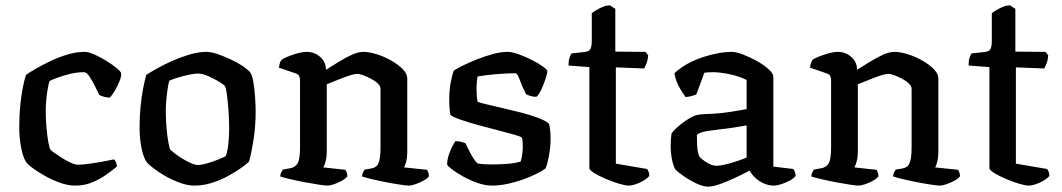

<svg xmlns="http://www.w3.org/2000/svg" viewBox="-20 -694 3970 718"><path d="M261 0Q234 0 204.5 -10.5Q175 -21 148.5 -36Q122 -51 103.5 -64.5Q85 -78 80 -85Q68 -99 60 -137Q52 -175 52 -218Q52 -259 55.5 -296.5Q59 -334 65 -364.5Q71 -395 77 -414Q90 -423 114 -437Q138 -451 168.5 -465.5Q199 -480 232 -490Q265 -500 296 -500Q311 -500 333.5 -490Q356 -480 378.5 -466Q401 -452 416.5 -439Q432 -426 433 -420Q435 -411 427.5 -392Q420 -373 409.5 -355Q399 -337 390 -329Q380 -329 369.5 -332Q359 -335 351 -339Q345 -352 335 -372Q325 -392 314.5 -408Q304 -424 294 -424Q267 -424 241 -417.5Q215 -411 195 -403.5Q175 -396 165 -391Q162 -381 158.5 -362Q155 -343 153 -321Q151 -299 151 -280Q151 -247 154 -215Q157 -183 161 -161Q165 -139 169 -134Q171 -131 183 -122.5Q195 -114 211.5 -103.5Q228 -93 244.5 -85.5Q261 -78 272 -78Q288 -78 316.5 -82Q345 -86 371 -91Q397 -96 406 -98Q410 -95 413.5 -87.5Q417 -80 417 -71Q399 -56 375.5 -39.5Q352 -23 323.5 -11.5Q295 0 261 0Z M708 0Q681 0 652.5 -10.5Q624 -21 598.5 -35.5Q573 -50 554.5 -64.5Q536 -79 530 -86Q518 -100 510 -136.5Q502 -173 502 -218Q502 -258 505.5 -294.5Q509 -331 515 -362Q521 -393 527 -414Q541 -423 566.5 -437.5Q592 -452 623.5 -466Q655 -480 688.5 -490Q722 -500 752 -500Q770 -500 794.5 -491.5Q819 -483 844.5 -471Q870 -459 889 -446Q908 -433 915 -424Q923 -414 927.5 -387Q932 -360 934 -329.5Q936 -299 936 -277Q936 -222 928 -171Q920 -120 911 -89Q899 -78 877.5 -63Q856 -48 828.5 -33.5Q801 -19 770 -9.5Q739 0 708 0ZM720 -77Q734 -77 756 -83.5Q778 -90 797.5 -98Q817 -106 824 -110Q831 -127 834 -156.5Q837 -186 837 -212Q837 -245 834.5 -280Q832 -315 828.5 -341Q825 -367 821 -372Q818 -377 800 -388Q782 -399 759.5 -409Q737 -419 719 -419Q708 -419 686.5 -414.5Q665 -410 644 -403.5Q623 -397 613 -392Q610 -382 607 -362.5Q604 -343 602 -321Q600 -299 600 -280Q600 -244 603 -212.5Q606 -181 610 -160Q614 -139 617 -134Q620 -131 632 -121.5Q644 -112 660 -102Q676 -92 692.5 -84.5Q709 -77 720 -77Z M1204 0Q1196 0 1172.5 -3.5Q1149 -7 1120 -12.5Q1091 -18 1065.5 -24Q1040 -30 1028 -34Q1028 -42 1031.5 -49Q1035 -56 1038 -60L1066 -65Q1083 -68 1092.5 -82.5Q1102 -97 1102 -145V-394Q1102 -402 1099 -409Q1096 -416 1087 -419L1023 -441Q1025 -455 1028 -462Q1031 -469 1035 -472Q1052 -482 1080.5 -491Q1109 -500 1127 -500Q1156 -500 1177.5 -481Q1199 -462 1199 -433Q1223 -448 1248 -463.5Q1273 -479 1296.5 -489.5Q1320 -500 1338 -500Q1361 -500 1389.5 -491Q1418 -482 1444 -467Q1470 -452 1486.5 -435Q1503 -418 1503 -401V-125Q1503 -105 1499 -89.5Q1495 -74 1491 -68L1577 -59Q1579 -56 1581.5 -49.5Q1584 -43 1584 -35Q1579 -27 1564.5 -19Q1550 -11 1534.5 -5.5Q1519 0 1508 0Q1500 0 1476.5 -3.5Q1453 -7 1424.5 -12.5Q1396 -18 1371 -24Q1346 -30 1334 -34Q1334 -43 1337.5 -49.5Q1341 -56 1344 -60L1369 -64Q1379 -66 1386.5 -71.5Q1394 -77 1398.5 -93.5Q1403 -110 1403 -145V-362Q1403 -372 1392.5 -382Q1382 -392 1366.5 -400Q1351 -408 1337 -413Q1323 -418 1316 -418Q1309 -418 1293.5 -413.5Q1278 -409 1260 -402Q1242 -395 1226 -388.5Q1210 -382 1202 -379V-127Q1202 -108 1198 -92Q1194 -76 1189 -68L1272 -59Q1274 -56 1276.5 -49.5Q1279 -43 1279 -35Q1274 -27 1260 -19Q1246 -11 1230.5 -5.5Q1215 0 1204 0Z M1820 0Q1794 0 1765.5 -10Q1737 -20 1712 -34Q1687 -48 1670.5 -60.5Q1654 -73 1652 -79Q1652 -100 1662 -125Q1672 -150 1683 -166Q1697 -166 1707 -163Q1717 -160 1721 -158Q1727 -144 1739.5 -120.5Q1752 -97 1765 -83Q1775 -81 1788.5 -80Q1802 -79 1816 -79Q1843 -79 1874 -81Q1905 -83 1927 -90Q1930 -98 1932.5 -114Q1935 -130 1935 -145Q1935 -153 1934.5 -162.5Q1934 -172 1932 -179Q1929 -183 1903 -190.5Q1877 -198 1839.5 -207.5Q1802 -217 1764 -227.5Q1726 -238 1698 -248Q1670 -258 1664 -265Q1662 -277 1661 -292Q1660 -307 1660 -326Q1660 -355 1665 -383Q1670 -411 1677 -430Q1689 -438 1712.5 -449.5Q1736 -461 1765 -472.5Q1794 -484 1823.5 -492Q1853 -500 1878 -500Q1895 -500 1920 -491Q1945 -482 1969.5 -469.5Q1994 -457 2010.5 -445Q2027 -433 2027 -428Q2027 -421 2020.5 -400.5Q2014 -380 2004.5 -359.5Q1995 -339 1986 -332Q1973 -332 1962.5 -335.5Q1952 -339 1947 -342Q1931 -374 1923 -397Q1915 -420 1907 -420Q1883 -420 1853.5 -418Q1824 -416 1800 -413Q1776 -410 1766 -408Q1764 -399 1763 -385.5Q1762 -372 1762 -361Q1762 -347 1763 -335Q1764 -323 1766 -314Q1770 -311 1794.5 -305Q1819 -299 1854.5 -291Q1890 -283 1927 -273.5Q1964 -264 1993 -253Q2022 -242 2033 -231Q2036 -221 2037.5 -206.5Q2039 -192 2039 -176Q2039 -143 2032.5 -109.5Q2026 -76 2020 -64Q2008 -55 1986 -44Q1964 -33 1936.5 -23Q1909 -13 1878.5 -6.5Q1848 0 1820 0Z M2331 0Q2319 0 2295 -7Q2271 -14 2245.5 -25Q2220 -36 2202 -47Q2184 -58 2184 -65V-443L2106 -449Q2106 -467 2110 -478.5Q2114 -490 2117 -494L2169 -500Q2184 -502 2188.5 -512Q2193 -522 2193 -542V-645Q2206 -655 2225.5 -664.5Q2245 -674 2261 -674L2281 -661V-501L2394 -500L2404 -487Q2403 -471 2398 -458Q2393 -445 2389 -438L2283 -442V-82L2400 -62Q2402 -59 2405 -53Q2408 -47 2408 -36Q2401 -27 2386.5 -18.5Q2372 -10 2357 -5Q2342 0 2331 0Z M2628 4Q2609 4 2583 -8.5Q2557 -21 2535 -36.5Q2513 -52 2506 -60Q2499 -70 2493.5 -95Q2488 -120 2488 -151Q2488 -163 2489 -173.5Q2490 -184 2491 -194Q2493 -199 2503.5 -209.5Q2514 -220 2529.5 -232Q2545 -244 2560.5 -253Q2576 -262 2587 -264Q2594 -266 2611.5 -267Q2629 -268 2651 -269Q2665 -270 2680 -271.5Q2695 -273 2710.5 -275.5Q2726 -278 2741.5 -280.5Q2757 -283 2772 -286V-395Q2747 -408 2710.5 -416Q2674 -424 2645 -424Q2636 -424 2628 -423.5Q2620 -423 2614 -422L2584 -341Q2580 -340 2571.5 -336.5Q2563 -333 2544 -331Q2535 -342 2521 -366.5Q2507 -391 2502 -420Q2522 -439 2548.5 -454Q2575 -469 2604.5 -479Q2634 -489 2663 -494.5Q2692 -500 2717 -500Q2733 -500 2759 -490Q2785 -480 2811 -465.5Q2837 -451 2854.5 -435Q2872 -419 2872 -407V-71L2947 -62Q2949 -59 2952 -52.5Q2955 -46 2955 -36Q2949 -27 2934 -19Q2919 -11 2902.5 -5.5Q2886 0 2874 0Q2855 0 2836.5 -8Q2818 -16 2804.5 -29Q2791 -42 2783 -56Q2761 -44 2731 -30Q2701 -16 2673.5 -6Q2646 4 2628 4ZM2660 -74Q2671 -74 2692.5 -79Q2714 -84 2736.5 -91.5Q2759 -99 2772 -105V-225Q2750 -221 2724 -217Q2698 -213 2677 -211Q2651 -208 2625 -204Q2599 -200 2586 -190Q2586 -174 2587 -150.5Q2588 -127 2595 -109Q2603 -99 2622.5 -86.5Q2642 -74 2660 -74Z M3190 0Q3182 0 3158.5 -3.5Q3135 -7 3106 -12.5Q3077 -18 3051.5 -24Q3026 -30 3014 -34Q3014 -42 3017.5 -49Q3021 -56 3024 -60L3052 -65Q3069 -68 3078.5 -82.5Q3088 -97 3088 -145V-394Q3088 -402 3085 -409Q3082 -416 3073 -419L3009 -441Q3011 -455 3014 -462Q3017 -469 3021 -472Q3038 -482 3066.5 -491Q3095 -500 3113 -500Q3142 -500 3163.5 -481Q3185 -462 3185 -433Q3209 -448 3234 -463.5Q3259 -479 3282.5 -489.5Q3306 -500 3324 -500Q3347 -500 3375.5 -491Q3404 -482 3430 -467Q3456 -452 3472.5 -435Q3489 -418 3489 -401V-125Q3489 -105 3485 -89.5Q3481 -74 3477 -68L3563 -59Q3565 -56 3567.5 -49.5Q3570 -43 3570 -35Q3565 -27 3550.5 -19Q3536 -11 3520.5 -5.5Q3505 0 3494 0Q3486 0 3462.5 -3.5Q3439 -7 3410.5 -12.5Q3382 -18 3357 -24Q3332 -30 3320 -34Q3320 -43 3323.5 -49.5Q3327 -56 3330 -60L3355 -64Q3365 -66 3372.5 -71.5Q3380 -77 3384.5 -93.5Q3389 -110 3389 -145V-362Q3389 -372 3378.5 -382Q3368 -392 3352.5 -400Q3337 -408 3323 -413Q3309 -418 3302 -418Q3295 -418 3279.5 -413.5Q3264 -409 3246 -402Q3228 -395 3212 -388.5Q3196 -382 3188 -379V-127Q3188 -108 3184 -92Q3180 -76 3175 -68L3258 -59Q3260 -56 3262.5 -49.5Q3265 -43 3265 -35Q3260 -27 3246 -19Q3232 -11 3216.5 -5.5Q3201 0 3190 0Z M3827 0Q3815 0 3791 -7Q3767 -14 3741.5 -25Q3716 -36 3698 -47Q3680 -58 3680 -65V-443L3602 -449Q3602 -467 3606 -478.5Q3610 -490 3613 -494L3665 -500Q3680 -502 3684.5 -512Q3689 -522 3689 -542V-645Q3702 -655 3721.5 -664.5Q3741 -674 3757 -674L3777 -661V-501L3890 -500L3900 -487Q3899 -471 3894 -458Q3889 -445 3885 -438L3779 -442V-82L3896 -62Q3898 -59 3901 -53Q3904 -47 3904 -36Q3897 -27 3882.5 -18.5Q3868 -10 3853 -5Q3838 0 3827 0Z"/></svg>

Font: Texturina Medium
Style: Regular
Weight: 500
Designer: Guillermo Torres Carreño
Foundry: Omnibus-Type
Version: Version 1.003